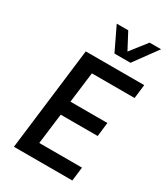

<svg xmlns="http://www.w3.org/2000/svg" viewBox="-238 -1108 1065 1215"><g transform="rotate(30 294.5 -500.0)"><path d="M443 -829H326L244 -1000H328L391 -881L484 -1000H568ZM577 -649H265L237 -426H507L495 -324H225L197 -101H509L497 0H70L162 -750H589Z"/></g></svg>

Font: Orkney Medium
Style: MediumItalic
Weight: 500
Designer: Samuel Oakes and Alfredo Marco Pradil
Foundry: Alfredo Marco Pradil
Version: 1.0; ttfautohint (v1.5)